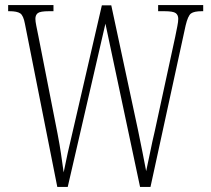

<svg xmlns="http://www.w3.org/2000/svg" viewBox="-20 -734 829 754"><path d="M78 -640Q72 -673 59.5 -681.5Q47 -690 17 -690H12V-714H190V-690H173Q138 -690 128.5 -682.5Q119 -675 119 -660Q119 -650 122.5 -633Q126 -616 131 -591L206 -209Q215 -162 219.5 -130.5Q224 -99 230 -57Q238 -98 246 -133.5Q254 -169 264 -211L380 -713H417L522 -223Q532 -175 539.5 -136.5Q547 -98 554 -62Q561 -93 569.5 -135.5Q578 -178 588 -220L668 -589Q673 -614 676.5 -631.5Q680 -649 680 -660Q680 -675 670 -682.5Q660 -690 625 -690H601V-714H778V-690H773Q742 -690 730 -681Q718 -672 709 -634L571 0H530L394 -641L246 0H205Z"/></svg>

Font: Noto Serif ExtraCondensed ExtraLight
Style: Regular
Weight: 200
Width: 2
Designer: Monotype Design Team
Foundry: Monotype Imaging Inc.
Version: Version 2.015